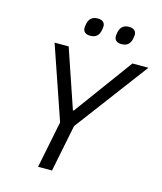

<svg xmlns="http://www.w3.org/2000/svg" viewBox="-129 -986 909 1079"><g transform="rotate(15 325.5 -446.0)"><path d="M288 -787C321 -787 338 -804 344 -834C346 -846 347 -852 347 -857C347 -880 331 -892 305 -892C272 -892 255 -875 249 -845C247 -833 246 -827 246 -822C246 -799 262 -787 288 -787ZM470 -787C503 -787 520 -804 526 -834C528 -846 529 -852 529 -857C529 -880 513 -892 487 -892C454 -892 437 -875 431 -845C429 -833 428 -827 428 -822C428 -799 444 -787 470 -787ZM277 0 332 -273 651 -698H558L308 -357H303L187 -698H105L251 -273L196 0Z"/></g></svg>

Font: LVC Sans
Style: Italic
Weight: 400
Italic angle: -11.31°
Designer: Mike Abbink, Paul van der Laan, Pieter van Rosmalen
Foundry: Bold Monday
Version: Version 3.0